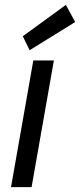

<svg xmlns="http://www.w3.org/2000/svg" viewBox="-20 -764 327 784"><path d="M25 0 116 -517H200L109 0ZM101 -559 73 -616 249 -744 287 -674Z"/></svg>

Font: DM Sans 11pt
Style: Italic
Weight: 400
Italic angle: -10°
Version: Version 4.004;gftools[0.9.30]